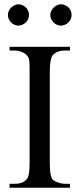

<svg xmlns="http://www.w3.org/2000/svg" viewBox="-20 -882 373 902"><path d="M24.9 0V-18.6H48.8Q69.3 -18.6 83.5 -24.2Q97.7 -29.8 107.4 -42.5Q119.1 -56.2 119.1 -117.7V-545.4Q119.1 -562.5 118.9 -574.5Q118.7 -586.4 117.7 -595Q116.7 -603.5 114.5 -609.4Q112.3 -615.2 108.4 -619.6Q99.1 -631.3 82.5 -637.9Q65.9 -644.5 48.8 -644.5H24.9V-662.1H308.6V-644.5H284.7Q245.6 -644.5 226.1 -620.6Q220.7 -612.3 217.3 -593.8Q213.9 -575.2 213.9 -545.4V-117.7Q213.9 -85.4 216.8 -67.9Q219.7 -50.3 225.1 -41.5Q227.5 -37.6 233.9 -33.4Q240.2 -29.3 248.8 -26.1Q257.3 -22.9 266.6 -20.8Q275.9 -18.6 284.7 -18.6H308.6V0ZM116.2 -812Q116.2 -801.8 112.3 -792.7Q108.4 -783.7 101.3 -776.9Q94.2 -770 85.2 -765.9Q76.2 -761.7 65.9 -761.7Q56.2 -761.7 47.4 -765.9Q38.6 -770 31.7 -777.1Q24.9 -784.2 21 -793.2Q17.1 -802.2 17.1 -812Q17.1 -821.3 21.2 -830.3Q25.4 -839.4 32.2 -846.2Q39.1 -853 47.9 -857.4Q56.6 -861.8 65.9 -861.8Q76.2 -861.8 85.2 -857.9Q94.2 -854 101.3 -847.2Q108.4 -840.3 112.3 -831.3Q116.2 -822.3 116.2 -812ZM316.4 -812Q316.4 -801.8 312.5 -792.7Q308.6 -783.7 301.5 -776.9Q294.4 -770 285.4 -765.9Q276.4 -761.7 266.1 -761.7Q255.9 -761.7 246.8 -765.9Q237.8 -770 231 -777.1Q224.1 -784.2 220.2 -793.2Q216.3 -802.2 216.3 -812Q216.3 -821.3 220.7 -830.3Q225.1 -839.4 231.9 -846.2Q238.8 -853 247.8 -857.4Q256.8 -861.8 266.1 -861.8Q276.4 -861.8 285.4 -857.9Q294.4 -854 301.5 -847.2Q308.6 -840.3 312.5 -831.3Q316.4 -822.3 316.4 -812Z"/></svg>

Font: Doulos SIL Cyr
Style: Regular
Weight: 400
Designer: Walt Agee, Victor Gaultney, Peter Martin, Debbi Hosken, Becca Hirsbrunner
Foundry: SIL International
Version: Version 5.000